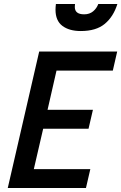

<svg xmlns="http://www.w3.org/2000/svg" viewBox="-20 -945 610 965"><path d="M386 -789Q328 -789 293.5 -815Q259 -841 259 -896Q259 -909 261 -925H357L356 -910Q356 -873 403 -873Q430 -873 448 -888Q466 -903 474 -925H570Q550 -861 506.5 -825Q463 -789 386 -789ZM412 0H19L177 -686H569L547 -590H264L219 -393H447L425 -298H197L150 -95H434Z"/></svg>

Font: Storia Sans SemiBold
Style: Italic
Weight: 600
Italic angle: -13°
Designer: Campivisivi
Foundry: Accademia di Belle Arti di Urbino and students of MA course of Visual design
Version: Version 60.001;May 25, 2020;FontCreator 12.0.0.2522 64-bit